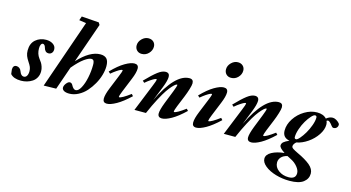

<svg xmlns="http://www.w3.org/2000/svg" viewBox="-123 -1137 3326 1818"><g transform="rotate(15 1540.0 -228.0)"><path d="M86.4 11.2Q13.7 11.2 -17.6 -25.9Q-22.9 -58.1 -22.9 -69.8Q-22.9 -89.4 -14.2 -100.6Q-5.4 -111.8 11.2 -111.8Q28.3 -111.8 41.5 -101.6Q54.7 -91.3 60.5 -74.2Q75.2 -32.7 102.5 -32.7Q121.6 -32.7 132.1 -50Q142.6 -67.4 142.6 -95.2Q142.6 -118.7 135 -137Q127.4 -155.3 110.8 -179.7Q92.8 -206.5 83.7 -229.7Q74.7 -252.9 74.7 -283.2Q74.7 -351.6 116.9 -388.2Q159.2 -424.8 219.2 -424.8Q260.3 -424.8 287.8 -405.8Q315.4 -386.7 315.4 -355.5Q315.4 -333.5 303.2 -320.1Q291 -306.6 272.9 -306.6Q252.4 -306.6 241.5 -318.8Q230.5 -331.1 226.6 -347.2Q217.8 -380.4 198.7 -380.4Q187.5 -380.4 180.4 -366.9Q173.3 -353.5 173.3 -329.1Q173.3 -274.9 202.6 -236.3Q218.3 -215.8 226.3 -203.1Q234.4 -190.4 241.9 -168.5Q249.5 -146.5 249.5 -123Q249.5 -89.4 235.1 -62.7Q220.7 -36.1 196.8 -20.5Q172.9 -4.9 144.8 3.2Q116.7 11.2 86.4 11.2Z M307.6 0 542 -675.3 472.7 -685.5 486.8 -725.1 656.7 -712.9 669.9 -690.9 533.2 -299.3Q649.4 -424.8 751 -424.8Q793 -424.8 813.5 -402.6Q834 -380.4 834 -329.6Q834 -290 820.8 -243.7Q807.6 -197.3 782.2 -152.3Q756.8 -107.4 724.1 -70.8Q691.4 -34.2 647.9 -11.5Q604.5 11.2 559.6 11.2Q525.9 11.2 507.3 0Q488.8 -11.2 488.8 -29.8Q488.8 -49.3 506.3 -71.8Q523.9 -94.2 540.5 -94.2Q548.3 -94.2 555.9 -89.1Q563.5 -84 567.4 -75.7Q587.4 -36.6 610.4 -36.6Q636.7 -36.6 659.9 -79.3Q683.1 -122.1 696 -184.8Q709 -247.6 709 -308.6Q709 -319.3 708.3 -326.7Q707.5 -334 704.8 -343Q702.1 -352.1 695.6 -356.7Q689 -361.3 679.2 -361.3Q654.3 -361.3 610.6 -330.1Q566.9 -298.8 508.8 -229.5L429.7 -2.4Z M1125 -529.8Q1095.7 -529.8 1077.4 -548.6Q1059.1 -567.4 1059.1 -596.2Q1059.1 -632.3 1087.9 -660.9Q1116.7 -689.5 1152.3 -689.5Q1183.1 -689.5 1201.9 -671.4Q1220.7 -653.3 1220.7 -624.5Q1220.7 -588.4 1193.1 -559.1Q1165.5 -529.8 1125 -529.8ZM928.2 11.2Q889.2 11.2 889.2 -28.8Q889.2 -67.4 918 -137.7L969.7 -264.6Q992.7 -319.3 992.7 -331.5Q992.7 -335.9 988.8 -335.9Q982.9 -335.9 971.7 -331.1Q960.4 -326.2 937.3 -310.8Q914.1 -295.4 885.7 -271.5L867.7 -288.1Q937 -359.4 993.4 -392.1Q1049.8 -424.8 1085 -424.8Q1125.5 -424.8 1125.5 -384.8Q1125.5 -345.7 1097.7 -278.3L1041.5 -140.6Q1022.9 -95.2 1022.9 -82Q1022.9 -78.1 1026.4 -78.1Q1051.3 -78.1 1134.3 -139.6L1150.4 -121.6Q1077.6 -52.7 1020.5 -20.8Q963.4 11.2 928.2 11.2Z M1197.3 0 1304.2 -264.6Q1326.7 -318.4 1326.7 -331.5Q1326.7 -335.9 1322.8 -335.9Q1317.4 -335.9 1306.2 -331.1Q1294.9 -326.2 1271.5 -310.8Q1248 -295.4 1220.2 -271.5L1202.1 -288.1Q1272 -360.4 1314.5 -392.6Q1356.9 -424.8 1390.1 -424.8Q1429.7 -424.8 1429.7 -384.8Q1429.7 -349.1 1401.9 -278.3L1345.2 -136.2Q1484.9 -424.8 1624.5 -424.8Q1663.6 -424.8 1663.6 -384.8Q1663.6 -366.2 1650.9 -325Q1638.2 -283.7 1623 -246.6L1579.6 -140.6Q1561.5 -96.7 1561.5 -81.5Q1561.5 -77.6 1565.4 -77.6Q1590.3 -77.6 1673.3 -139.2L1689.5 -121.6Q1616.7 -52.2 1560.1 -20.5Q1503.4 11.2 1467.8 11.2Q1427.7 11.2 1427.7 -27.8Q1427.7 -61.5 1457 -137.2L1507.3 -264.6Q1528.8 -319.3 1528.8 -332Q1528.8 -335.9 1524.9 -335.9Q1520.5 -335.9 1511.5 -330.3Q1502.4 -324.7 1482.4 -303.5Q1462.4 -282.2 1439 -248.3Q1415.5 -214.4 1381.1 -149.4Q1346.7 -84.5 1310.1 0Z M2001 -529.8Q1971.7 -529.8 1953.4 -548.6Q1935.1 -567.4 1935.1 -596.2Q1935.1 -632.3 1963.9 -660.9Q1992.7 -689.5 2028.3 -689.5Q2059.1 -689.5 2077.9 -671.4Q2096.7 -653.3 2096.7 -624.5Q2096.7 -588.4 2069.1 -559.1Q2041.5 -529.8 2001 -529.8ZM1804.2 11.2Q1765.1 11.2 1765.1 -28.8Q1765.1 -67.4 1793.9 -137.7L1845.7 -264.6Q1868.7 -319.3 1868.7 -331.5Q1868.7 -335.9 1864.7 -335.9Q1858.9 -335.9 1847.7 -331.1Q1836.4 -326.2 1813.2 -310.8Q1790 -295.4 1761.7 -271.5L1743.7 -288.1Q1813 -359.4 1869.4 -392.1Q1925.8 -424.8 1960.9 -424.8Q2001.5 -424.8 2001.5 -384.8Q2001.5 -345.7 1973.6 -278.3L1917.5 -140.6Q1898.9 -95.2 1898.9 -82Q1898.9 -78.1 1902.3 -78.1Q1927.2 -78.1 2010.3 -139.6L2026.4 -121.6Q1953.6 -52.7 1896.5 -20.8Q1839.4 11.2 1804.2 11.2Z M2073.2 0 2180.2 -264.6Q2202.6 -318.4 2202.6 -331.5Q2202.6 -335.9 2198.7 -335.9Q2193.4 -335.9 2182.1 -331.1Q2170.9 -326.2 2147.5 -310.8Q2124 -295.4 2096.2 -271.5L2078.1 -288.1Q2147.9 -360.4 2190.4 -392.6Q2232.9 -424.8 2266.1 -424.8Q2305.7 -424.8 2305.7 -384.8Q2305.7 -349.1 2277.8 -278.3L2221.2 -136.2Q2360.8 -424.8 2500.5 -424.8Q2539.6 -424.8 2539.6 -384.8Q2539.6 -366.2 2526.9 -325Q2514.2 -283.7 2499 -246.6L2455.6 -140.6Q2437.5 -96.7 2437.5 -81.5Q2437.5 -77.6 2441.4 -77.6Q2466.3 -77.6 2549.3 -139.2L2565.4 -121.6Q2492.7 -52.2 2436 -20.5Q2379.4 11.2 2343.8 11.2Q2303.7 11.2 2303.7 -27.8Q2303.7 -61.5 2333 -137.2L2383.3 -264.6Q2404.8 -319.3 2404.8 -332Q2404.8 -335.9 2400.9 -335.9Q2396.5 -335.9 2387.5 -330.3Q2378.4 -324.7 2358.4 -303.5Q2338.4 -282.2 2314.9 -248.3Q2291.5 -214.4 2257.1 -149.4Q2222.7 -84.5 2186 0Z M2787.6 269Q2717.8 269 2652.3 249.8Q2586.9 230.5 2545.9 197Q2504.9 163.6 2504.9 126.5Q2504.9 86.4 2553.7 60.1Q2602.5 33.7 2675.8 26.4Q2620.6 -9.8 2620.6 -32.7Q2620.6 -52.7 2636.2 -66.9Q2651.9 -81.1 2690.4 -98.1Q2621.1 -110.8 2621.1 -180.2Q2621.1 -239.3 2658.2 -296.4Q2695.3 -353.5 2754.9 -389.2Q2814.5 -424.8 2875.5 -424.8Q2938 -424.8 2968.8 -389.6Q2999.5 -414.6 3031.7 -414.6Q3047.9 -414.6 3066.2 -404.1Q3084.5 -393.6 3096.2 -379.9Q3103 -372.1 3103 -364.7Q3103 -346.7 3091.6 -334.7Q3080.1 -322.8 3061.5 -322.8Q3050.8 -322.8 3042 -334.5Q3011.2 -376.5 2995.6 -376.5Q2987.3 -376.5 2981 -370.6Q2988.8 -355 2988.8 -334.5Q2988.8 -286.1 2954.6 -234.6Q2920.4 -183.1 2866.5 -146Q2812.5 -108.9 2756.8 -98.6Q2731.4 -75.7 2731.4 -55.2Q2731.4 -48.3 2735.8 -42.2Q2740.2 -36.1 2752 -29.1Q2763.7 -22 2769.8 -18.8Q2775.9 -15.6 2793.9 -6.8Q2879.4 32.7 2922.9 69.8Q2966.3 106.9 2966.3 150.9Q2966.3 202.6 2923.1 235.8Q2879.9 269 2787.6 269ZM2747.1 -127.4Q2759.3 -127.4 2782 -153.6Q2804.7 -179.7 2826.4 -216.6Q2848.1 -253.4 2864.3 -297.9Q2880.4 -342.3 2880.4 -374.5Q2880.4 -393.1 2863.3 -393.1Q2850.1 -393.1 2827.4 -368.2Q2804.7 -343.3 2783.2 -307.1Q2761.7 -271 2746.1 -225.8Q2730.5 -180.7 2730.5 -145.5Q2730.5 -127.4 2747.1 -127.4ZM2630.4 130.4Q2630.4 176.8 2671.6 207.5Q2712.9 238.3 2771 238.3Q2840.8 238.3 2840.8 180.7Q2840.8 151.4 2814.5 119.1Q2788.1 86.9 2752.9 69.3Q2728.5 57.1 2710.4 46.9Q2669.9 56.6 2650.1 79.3Q2630.4 102.1 2630.4 130.4Z"/></g></svg>

Font: Elstob 18pt ExtraBold
Style: Italic
Weight: 800
Italic angle: -20°
Designer: Peter S. Baker
Version: Version 1.015